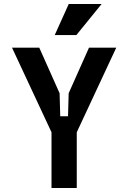

<svg xmlns="http://www.w3.org/2000/svg" viewBox="-20 -938 640 958"><path d="M40 -700H176L277.4 -472.6L280.6 -358H319.4L322.6 -472.6L424 -700H560L363 -278V0H237V-278ZM487 -918 361 -763H253L323 -918Z"/></svg>

Font: Fliege Mono Thin
Style: Regular
Weight: 100
Version: Version 0.020;Glyphs 3.3 (3306)